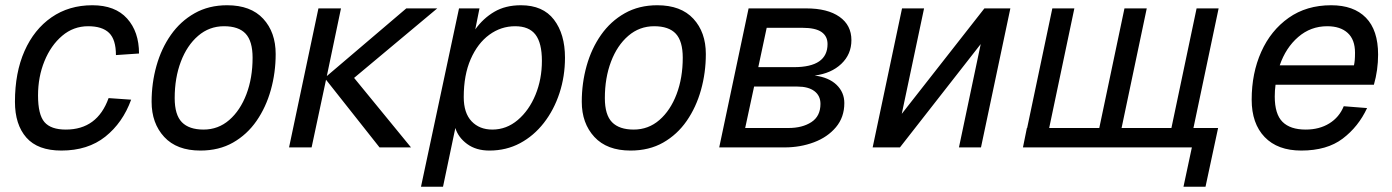

<svg xmlns="http://www.w3.org/2000/svg" viewBox="-20 -562 5308 732"><path d="M214 12Q124 12 80.5 -37.5Q37 -87 37 -174Q37 -285 73.5 -367.5Q110 -450 176.5 -496Q243 -542 332 -542Q419 -542 464.5 -491.5Q510 -441 510 -358L422 -352Q422 -411 396 -436.5Q370 -462 316 -462Q260 -462 217 -425.5Q174 -389 149.5 -329Q125 -269 125 -198Q125 -125 149.5 -96.5Q174 -68 231 -68Q351 -68 394 -188L480 -182Q448 -94 381.5 -41Q315 12 214 12Z M744 12Q654 12 606 -40Q558 -92 558 -174Q558 -245 576.5 -311Q595 -377 631.5 -429Q668 -481 722 -511.5Q776 -542 846 -542Q936 -542 983.5 -490.5Q1031 -439 1031 -356Q1031 -285 1012.5 -219Q994 -153 958 -101Q922 -49 868.5 -18.5Q815 12 744 12ZM756 -68Q812 -68 854 -104.5Q896 -141 919.5 -203Q943 -265 943 -342Q943 -405 916.5 -433.5Q890 -462 834 -462Q778 -462 735.5 -425.5Q693 -389 669.5 -327Q646 -265 646 -188Q646 -124 673.5 -96Q701 -68 756 -68Z M1082 0 1194 -530H1280L1226 -272L1529 -530H1647L1330 -265L1547 0H1427L1223 -258L1168 0Z M1585 150 1730 -530H1808L1792 -450Q1822 -492 1864.5 -517Q1907 -542 1966 -542Q2050 -542 2092 -487Q2134 -432 2134 -342Q2134 -271 2113 -207Q2092 -143 2053.5 -93.5Q2015 -44 1962.5 -16Q1910 12 1846 12Q1795 12 1761 -13Q1727 -38 1716 -74L1669 150ZM1857 -68Q1911 -68 1954 -104.5Q1997 -141 2021.5 -200.5Q2046 -260 2046 -330Q2046 -398 2021.5 -430Q1997 -462 1944 -462Q1890 -462 1845.5 -429.5Q1801 -397 1774.5 -336.5Q1748 -276 1748 -192Q1748 -131 1778 -99.5Q1808 -68 1857 -68Z M2384 12Q2294 12 2246 -40Q2198 -92 2198 -174Q2198 -245 2216.5 -311Q2235 -377 2271.5 -429Q2308 -481 2362 -511.5Q2416 -542 2486 -542Q2576 -542 2623.5 -490.5Q2671 -439 2671 -356Q2671 -285 2652.5 -219Q2634 -153 2598 -101Q2562 -49 2508.5 -18.5Q2455 12 2384 12ZM2396 -68Q2452 -68 2494 -104.5Q2536 -141 2559.5 -203Q2583 -265 2583 -342Q2583 -405 2556.5 -433.5Q2530 -462 2474 -462Q2418 -462 2375.5 -425.5Q2333 -389 2309.5 -327Q2286 -265 2286 -188Q2286 -124 2313.5 -96Q2341 -68 2396 -68Z M2722 0 2834 -530H3054Q3135 -530 3180.5 -498Q3226 -466 3226 -409Q3226 -355 3187.5 -318.5Q3149 -282 3086 -274Q3140 -267 3169.5 -238.5Q3199 -210 3199 -169Q3199 -115 3167 -77Q3135 -39 3083 -19.5Q3031 0 2971 0ZM2871 -306H3007Q3135 -306 3135 -394Q3135 -424 3112 -440Q3089 -456 3039 -456H2903ZM2821 -74H2986Q3039 -74 3073.5 -96.5Q3108 -119 3108 -166Q3108 -197 3085 -214.5Q3062 -232 3020 -232H2855Z M3307 0 3419 -530H3503L3418 -128L3733 -530H3832L3720 0H3636L3719 -394L3411 0Z M3880 0 3895 -74H3896L3992 -530H4076L3980 -74H4171L4267 -530H4352L4256 -74H4446L4542 -530H4626L4530 -74H4624L4576 150H4492L4524 0Z M4941 12Q4851 12 4801.5 -39.5Q4752 -91 4752 -182Q4752 -283 4788.5 -364.5Q4825 -446 4893 -494Q4961 -542 5055 -542Q5141 -542 5187.5 -494.5Q5234 -447 5234 -354Q5234 -295 5218 -239H4843Q4840 -217 4840 -194Q4840 -127 4869.5 -97.5Q4899 -68 4958 -68Q5010 -68 5048 -91.5Q5086 -115 5103 -157L5192 -150Q5159 -79 5099 -33.5Q5039 12 4941 12ZM5040 -462Q4977 -462 4929.5 -421Q4882 -380 4859 -313H5142Q5144 -322 5145 -333Q5146 -344 5146 -361Q5146 -411 5118 -436.5Q5090 -462 5040 -462Z"/></svg>

Font: Geist Regular
Style: Italic
Weight: 400
Italic angle: -12°
Designer: Basement.studio, Andrés Briganti, Mateo Zaragoza
Foundry: Basement.studio, Vercel, Andrés Briganti, Guido Ferreyra, Mateo Zaragoza
Version: Version 1.500; ttfautohint (v1.8.4.7-5d5b)